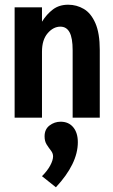

<svg xmlns="http://www.w3.org/2000/svg" viewBox="-20 -499 478 814"><path d="M42 0V-468H158V-407Q178 -439 204.5 -459Q231 -479 269 -479Q305 -479 335.5 -461Q366 -443 384.5 -400.5Q403 -358 403 -287V0H288V-286Q288 -338 275 -362Q262 -386 236 -386Q206 -386 182 -358Q158 -330 158 -280V0ZM217 295 158 248Q181 225 193 202.5Q205 180 205 164Q205 151 196 139.5Q187 128 178 114Q169 100 169 79Q169 49 190 33Q211 17 237 17Q271 17 290.5 40.5Q310 64 310 104Q310 195 217 295Z"/></svg>

Font: Inconsolata SemiCondensed ExtraBold
Style: Regular
Weight: 800
Width: 4
Monospace: yes
Designer: Raph Levien, Cyreal, Brenton Simpson
Foundry: Raph Levien, Cyreal, Google
Version: Version 3.100; ttfautohint (v1.8.4.7-5d5b)